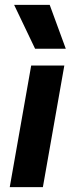

<svg xmlns="http://www.w3.org/2000/svg" viewBox="-20 -768 304 788"><path d="M108 -499H244L156 0H20ZM38 -748H184L250 -568H124Z"/></svg>

Font: Bai Jamjuree
Style: Bold Italic
Weight: 700
Italic angle: -10°
Designer: Katatrad Aksorn Co.,Ltd.
Foundry: Cadson Demak Co.,Ltd.
Version: Version 1.000; ttfautohint (v1.6)